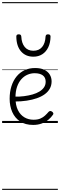

<svg xmlns="http://www.w3.org/2000/svg" viewBox="-20 -1161 566 1812"><path d="M293 18Q219 18 169.5 -15Q120 -48 95.5 -104Q71 -160 71 -229Q71 -294 88 -347.5Q105 -401 136.5 -439.5Q168 -478 212 -498.5Q256 -519 311 -519Q365 -519 399 -502Q433 -485 450 -456.5Q467 -428 467 -393Q467 -355 450 -324.5Q433 -294 402 -271.5Q371 -249 328 -234Q285 -219 232 -211Q179 -203 120 -203V-249Q165 -248 207.5 -253.5Q250 -259 287 -269.5Q324 -280 352 -297Q380 -314 395.5 -337Q411 -360 411 -390Q411 -430 383.5 -450Q356 -470 307 -470Q272 -470 239.5 -456Q207 -442 181.5 -413.5Q156 -385 141 -342Q126 -299 126 -240Q126 -168 149 -122Q172 -76 210.5 -53.5Q249 -31 296 -31Q335 -31 360.5 -42Q386 -53 404.5 -70Q423 -87 439 -106Q448 -114 455.5 -113.5Q463 -113 472 -107Q480 -101 483 -93Q486 -85 479 -77Q463 -53 436.5 -31Q410 -9 374 4.5Q338 18 293 18ZM295 -626Q222 -626 178.5 -676Q135 -726 134 -816Q134 -826 139 -831.5Q144 -837 157 -837Q170 -837 175 -831.5Q180 -826 181 -816Q184 -753 213.5 -717.5Q243 -682 295 -682Q348 -682 377.5 -717.5Q407 -753 410 -816Q411 -826 416 -831.5Q421 -837 433 -837Q446 -837 451.5 -831.5Q457 -826 457 -816Q456 -757 435.5 -714.5Q415 -672 379 -649Q343 -626 295 -626ZM0 621H526V631H0ZM0 -20H526V0H0ZM0 -505H526V-500H0ZM0 -1141H526V-1131H0Z"/></svg>

Font: Playwrite BR Guides
Style: Regular
Weight: 400
Designer: Veronika Burian, José Scaglione
Foundry: TypeTogether
Version: Version 1.003